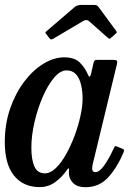

<svg xmlns="http://www.w3.org/2000/svg" viewBox="-23 -770 569 802"><path d="M492.5 -132Q466.5 -70.5 429 -29.2Q391.5 12 334 12Q300.5 12 283.5 -4.5Q266.5 -21 265 -42.5Q264.5 -49.5 265 -53.5Q265.5 -57.5 265.5 -61Q265.5 -73 256.5 -60Q235.5 -29.5 207.2 -9Q179 11.5 142.5 11.5Q74.5 11.5 35.8 -36.2Q-3 -84 -3 -176Q-3 -251.5 19.2 -316Q41.5 -380.5 77.8 -428.5Q114 -476.5 158 -503.5Q202 -530.5 245.5 -530.5Q289 -530.5 310.5 -508.5Q332 -486.5 341.5 -464.5Q347 -450.5 350.8 -449.8Q354.5 -449 358 -464.5L367.5 -506.5Q369 -513.5 372 -516.8Q375 -520 384 -520H447.5Q463 -520 465.5 -516.2Q468 -512.5 465 -500.5L364.5 -85Q362 -75 362 -65.5Q362 -51 375.5 -51Q392.5 -51 412.5 -79.2Q432.5 -107.5 451.5 -149Q455 -156.5 456.8 -158.8Q458.5 -161 467 -157.5L486.5 -149.5Q494 -146.5 495 -143.5Q496 -140.5 492.5 -132ZM322 -357Q322 -388 315.8 -415.2Q309.5 -442.5 294.8 -459.2Q280 -476 255 -476Q228.5 -476 202.5 -445Q176.5 -414 155.2 -364.8Q134 -315.5 121 -259.2Q108 -203 108 -153Q108 -103 120.8 -74.5Q133.5 -46 164.5 -46Q187.5 -46 210.5 -68.2Q233.5 -90.5 253.5 -126.5Q273.5 -162.5 289 -204.2Q304.5 -246 313.2 -286.5Q322 -327 322 -357ZM182.5 -611.5 171 -626.5Q166 -632.5 166.8 -634.5Q167.5 -636.5 174 -642L289.5 -741Q299.5 -749.5 317.5 -749.5H367Q377 -749.5 381 -747.5Q385 -745.5 388.5 -741L462.5 -640.5Q465 -636.5 464.8 -634.8Q464.5 -633 460 -629L442.5 -613.5Q435.5 -607.5 433.5 -608Q431.5 -608.5 426.5 -613L349 -681.5Q338 -691 324 -682L200 -608.5Q193.5 -604.5 189.8 -605.5Q186 -606.5 182.5 -611.5Z"/></svg>

Font: Besley* Narrow Medium
Style: Italic
Weight: 500
Width: 4
Italic angle: -13°
Designer: Owen Earl
Foundry: indestructible type*
Version: Version 3.000; ttfautohint (v1.8.3)